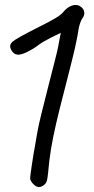

<svg xmlns="http://www.w3.org/2000/svg" viewBox="-20 -755 380 775"><path d="M114.3 -12.2Q108.9 -17.1 105.5 -23.9Q101.6 -30.3 101.6 -34.7Q101.6 -42.5 108.4 -88.4Q115.2 -134.8 122.1 -170.9Q124 -181.6 127 -199.7Q130.4 -217.8 132.8 -232.4Q135.3 -247.1 147.5 -297.4Q159.7 -348.1 174.3 -403.8Q189 -460 200.7 -507.3Q212.9 -554.7 214.4 -564.9Q216.3 -575.7 218.8 -587.9Q220.7 -600.1 222.2 -606.4Q223.1 -611.8 225.6 -622.6Q212.9 -616.2 187.5 -604Q171.9 -596.2 155.8 -586.9Q139.6 -577.1 133.3 -571.8Q126.5 -566.4 113.3 -558.1Q100.1 -550.3 87.9 -544.4Q66.4 -534.2 53.2 -534.2Q50.8 -534.2 48.8 -534.7Q34.7 -536.6 25.4 -553.2Q21 -561 21 -567.9Q21 -578.1 30.8 -586.9Q46.9 -600.6 125 -640.1Q181.2 -668 204.6 -682.1Q227.5 -695.8 236.3 -707.5Q251.5 -726.1 270.5 -732.4Q277.8 -734.9 283.7 -734.9Q284.7 -734.9 285.6 -734.9Q295.4 -734.9 303.7 -729.5Q317.9 -720.7 319.8 -707Q320.3 -704.6 320.3 -702.6Q320.3 -702.1 320.3 -701.7Q320.3 -690.9 312 -680.2Q307.6 -673.8 303.2 -661.1Q298.8 -647.9 296.9 -635.7Q293 -609.9 287.6 -585Q282.7 -560.1 272.5 -519Q267.1 -497.1 259.8 -468.3Q252.4 -439.5 242.7 -401.4Q219.7 -313 206.5 -255.9Q193.4 -199.2 186 -154.3Q182.1 -130.4 179.2 -106.9Q176.3 -84 174.3 -59.1Q171.9 -33.7 168.9 -24.4Q166 -15.1 158.7 -9.3Q147.5 0 137.7 0Q137.7 0 136.2 0Q125.5 -0.5 114.3 -12.2Z"/></svg>

Font: Casuwalt
Style: Regular
Weight: 400
Designer: Walter E Stewart
Version: 0.1